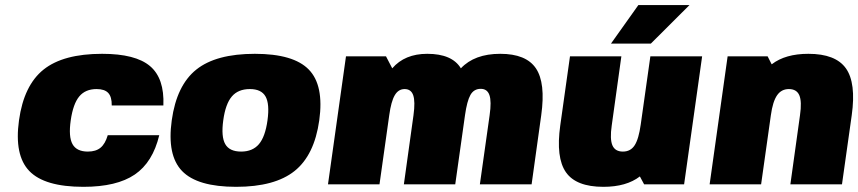

<svg xmlns="http://www.w3.org/2000/svg" viewBox="-20 -720 3352 750"><path d="M400.9 -191.9H602.1Q576.7 -85.9 506.3 -38.1Q436 9.8 305.7 9.8Q154.3 9.8 94.7 -51.8Q35.2 -113.3 54.2 -250Q73.2 -386.7 150.1 -448.2Q227.1 -509.8 378.9 -509.8Q509.3 -509.8 565.9 -461.9Q622.6 -414.1 618.2 -308.1H416.5Q417 -341.8 402.8 -356.9Q388.7 -372.1 357.4 -372.1Q313.5 -372.1 289.6 -343.3Q265.6 -314.5 256.3 -250Q247.1 -186 263.2 -157Q279.3 -127.9 323.2 -127.9Q354.5 -127.9 372.8 -143.1Q391.1 -158.2 400.9 -191.9Z M975.6 -509.8Q1126.5 -509.8 1186.3 -448.2Q1246.1 -386.7 1227.1 -250Q1208 -113.8 1130.6 -52Q1053.2 9.8 902.3 9.8Q751 9.8 691.4 -51.8Q631.8 -113.3 650.9 -250Q669.9 -386.7 746.8 -448.2Q823.7 -509.8 975.6 -509.8ZM921.9 -127.9Q966.8 -127.9 991.5 -157Q1016.1 -186 1024.9 -250Q1033.7 -314 1017.3 -343Q1001 -372.1 956.1 -372.1Q910.2 -372.1 885.5 -343Q860.8 -314 852.1 -250Q843.3 -186 859.9 -157Q876.5 -127.9 921.9 -127.9Z M1560.5 -372.1Q1536.1 -372.1 1522 -347.9Q1507.8 -323.7 1500.5 -270L1462.4 0H1261.2L1331.5 -500H1487.8L1512.2 -453.1Q1561 -509.8 1648.9 -509.8Q1746.1 -509.8 1780.3 -453.1Q1833.5 -509.8 1934.1 -509.8Q2035.2 -509.8 2073.5 -452.9Q2111.8 -396 2094.2 -270L2056.6 0H1854.5L1892.6 -270Q1900.4 -324.2 1891.8 -348.6Q1883.3 -373 1857.9 -373Q1831.1 -373 1817.6 -349.1Q1804.2 -325.2 1796.4 -270L1758.3 0H1557.6L1595.2 -270Q1602.5 -323.2 1594.2 -347.7Q1585.9 -372.1 1560.5 -372.1Z M2479.5 -30.8Q2426.8 9.8 2336.9 9.8Q2230.5 9.8 2190.7 -47.1Q2150.9 -104 2168.5 -230L2206.5 -500H2407.2L2369.6 -230Q2361.8 -176.3 2372.3 -152.1Q2382.8 -127.9 2413.1 -127.9Q2443.4 -127.9 2459.2 -152.6Q2475.1 -177.2 2482.9 -233.9L2520.5 -500H2722.7L2652.3 0H2496.1ZM2473.6 -700.2H2673.3L2522.5 -549.8H2366.7Z M2994.1 -469.2H2995.1Q3047.9 -509.8 3137.7 -509.8Q3244.1 -509.8 3284.4 -452.9Q3324.7 -396 3307.1 -270L3269 0H3067.4L3105 -270Q3112.8 -323.7 3102.3 -347.9Q3091.8 -372.1 3061.5 -372.1Q3032.2 -372.1 3015.4 -347.7Q2998.5 -323.2 2991.2 -270L2953.1 0H2752L2822.3 -500H2978.5Z"/></svg>

Font: Fivo Sans Black
Style: Regular
Weight: 900
Designer: Alexander Slobzheninov
Foundry: Alexander Slobzheninov
Version: 1.0